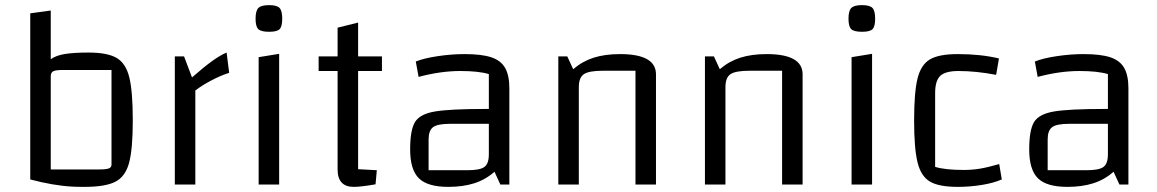

<svg xmlns="http://www.w3.org/2000/svg" viewBox="-20 -720 4515 749"><path d="M498 -250Q498 -138 483.5 -84.5Q469 -31 430 -11Q391 9 309 9Q276 9 262 8Q188 4 98 -20V-668L178 -679V-489Q199 -504 234 -509.5Q269 -515 325 -515Q399 -515 435 -494Q471 -473 484.5 -418Q498 -363 498 -250ZM415 -447H225Q197 -447 187.5 -442Q178 -437 178 -422V-59H367Q394 -59 404.5 -63Q415 -67 415 -78Z M729 -418Q777 -460 808.5 -482.5Q840 -505 864 -515L874 -436Q840 -425 804 -406Q768 -387 742 -367V0H662V-500H698Z M1069 -510V0H989V-497ZM977 -647Q977 -678 988 -689Q999 -700 1030 -700Q1060 -700 1070.5 -689Q1081 -678 1081 -647Q1081 -617 1071 -606.5Q1061 -596 1030 -596Q998 -596 987.5 -606.5Q977 -617 977 -647Z M1377 -443V-60Q1441 -56 1450 -56L1445 -1Q1388 9 1360 9Q1297 9 1297 -59V-443H1223V-500H1297V-612L1377 -632V-500H1470V-443Z M1967 -376V0H1932L1909 -50Q1874 -19 1830 -5Q1786 9 1729 9Q1648 9 1614 -24.5Q1580 -58 1580 -137Q1580 -213 1599 -244Q1618 -275 1676 -285Q1734 -295 1875 -295H1887V-431Q1847 -443 1776 -443Q1699 -443 1613 -420L1602 -480Q1634 -493 1688 -501Q1742 -509 1792 -509Q1859 -509 1896.5 -496.5Q1934 -484 1950.5 -455Q1967 -426 1967 -376ZM1887 -118V-237H1736Q1687 -237 1669.5 -224Q1652 -211 1652 -176V-56H1805Q1853 -56 1870 -69Q1887 -82 1887 -118Z M2158 -500H2193L2216 -450Q2252 -481 2296 -495Q2340 -509 2399 -509Q2539 -509 2539 -430V0H2459V-444H2332Q2277 -444 2257.5 -430.5Q2238 -417 2238 -380V0H2158Z M2730 -500H2765L2788 -450Q2824 -481 2868 -495Q2912 -509 2971 -509Q3111 -509 3111 -430V0H3031V-444H2904Q2849 -444 2829.5 -430.5Q2810 -417 2810 -380V0H2730Z M3382 -510V0H3302V-497ZM3290 -647Q3290 -678 3301 -689Q3312 -700 3343 -700Q3373 -700 3383.5 -689Q3394 -678 3394 -647Q3394 -617 3384 -606.5Q3374 -596 3343 -596Q3311 -596 3300.5 -606.5Q3290 -617 3290 -647Z M3546 -250Q3546 -361 3559.5 -414.5Q3573 -468 3608 -488.5Q3643 -509 3716 -509Q3806 -509 3877 -492L3866 -428Q3788 -443 3719 -443Q3668 -443 3648 -424Q3628 -405 3628 -357V-69Q3667 -57 3740 -57Q3772 -57 3802.5 -62Q3833 -67 3878 -80L3888 -20Q3856 -6 3810 1.5Q3764 9 3716 9Q3643 9 3608 -11.5Q3573 -32 3559.5 -86Q3546 -140 3546 -250Z M4382 -376V0H4347L4324 -50Q4289 -19 4245 -5Q4201 9 4144 9Q4063 9 4029 -24.5Q3995 -58 3995 -137Q3995 -213 4014 -244Q4033 -275 4091 -285Q4149 -295 4290 -295H4302V-431Q4262 -443 4191 -443Q4114 -443 4028 -420L4017 -480Q4049 -493 4103 -501Q4157 -509 4207 -509Q4274 -509 4311.5 -496.5Q4349 -484 4365.5 -455Q4382 -426 4382 -376ZM4302 -118V-237H4151Q4102 -237 4084.5 -224Q4067 -211 4067 -176V-56H4220Q4268 -56 4285 -69Q4302 -82 4302 -118Z"/></svg>

Font: Changa Light
Style: Regular
Weight: 300
Designer: Eduardo Rodriguez Tunni
Foundry: Eduardo Rodriguez Tunni
Version: Version 2.002; ttfautohint (v1.5) -l 8 -r 50 -G 110 -x 14 -H